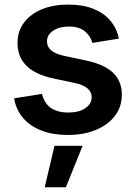

<svg xmlns="http://www.w3.org/2000/svg" viewBox="-20 -568 582 824"><path d="M271 11.2Q208.5 11.2 159.7 -7.1Q110.8 -25.4 80.1 -60.5Q49.3 -95.7 40.5 -146L160.2 -165Q169.9 -125 198.2 -105Q226.6 -85 272.9 -85Q319.3 -85 346.4 -103.8Q373.5 -122.6 373.5 -149.9Q373.5 -173.3 355.5 -188.7Q337.4 -204.1 300.3 -211.9L208.5 -231.4Q131.3 -248 93.3 -286.1Q55.2 -324.2 55.2 -383.8Q55.2 -433.6 82.8 -470.7Q110.4 -507.8 159.4 -528.1Q208.5 -548.3 273.4 -548.3Q335.4 -548.3 380.6 -530.3Q425.8 -512.2 453.4 -479.5Q481 -446.8 490.2 -402.3L376.5 -383.8Q368.7 -413.6 344 -433.8Q319.3 -454.1 275.4 -454.1Q234.9 -454.1 208.3 -436.3Q181.6 -418.5 181.6 -390.6Q181.6 -367.2 199.7 -351.8Q217.8 -336.4 257.8 -327.6L350.6 -308.1Q428.2 -291.5 465.6 -255.4Q502.9 -219.2 502.9 -161.6Q502.9 -109.9 473.4 -71Q443.8 -32.2 391.6 -10.5Q339.4 11.2 271 11.2ZM171.9 235.8 213.9 57.6H334.5L262.7 235.8Z"/></svg>

Font: Inter 17pt SemiBold
Style: Regular
Weight: 600
Version: Version 4.001;git-66647c0bb